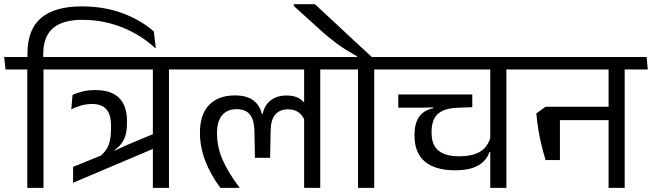

<svg xmlns="http://www.w3.org/2000/svg" viewBox="-41 -908 3151 928"><path d="M169.2 0V-593.4H90.9V0ZM280.3 -572.4 274.9 -632.6H-20.8L-14.3 -572.4ZM354.1 -877.1Q223.7 -877.1 157.7 -821.3Q91.7 -765.5 91.7 -648.7V-619.2H168.1V-646.8Q168.1 -732.1 215.5 -772.1Q262.8 -812.2 356.1 -812.2Q454.6 -812.2 544.5 -777.7Q634.5 -743.2 708.6 -676.3L712 -677.3L702.3 -756.1Q640.5 -810.7 551.8 -843.9Q463.1 -877.1 354.1 -877.1Z M825.9 -572.4 820.5 -632.6H240.9L246.2 -572.4ZM724.5 -199.5 715.3 -266.6 578.3 -209.6Q556.4 -200.1 533.1 -188.9Q509.7 -177.8 485.9 -165.6L475.8 -167.8L312.2 -101.5V-24.6ZM518.6 -168.1 513.4 -182.4Q544.2 -205.3 558.5 -235Q572.8 -264.7 572.8 -314.3V-321.8Q572.8 -396.9 534.6 -434.8Q496.3 -472.8 419.8 -472.7Q388 -472.7 360.6 -466.5Q333.3 -460.4 309.6 -449.2L303.6 -379.9Q328.5 -392.1 353.8 -398.8Q379.1 -405.4 403.7 -405.4Q450.8 -405.4 473.2 -379.9Q495.5 -354.3 495.5 -299.9V-288.4Q495.5 -251.4 489.7 -226Q483.9 -200.7 470 -181.4Q456.2 -162.1 431.8 -143.6ZM775.7 -593.4H697.8V0H775.7ZM646.4 -572.4H887.2L881.8 -632.6H641.1Z M1506.9 -593.4H1429V0H1506.9ZM1377.6 -572.4H1618.4L1613 -632.6H1372.3ZM852.8 -572.4H1565.9L1560.4 -632.6H847.4ZM1094.2 -446.8Q1014.2 -446.8 969.8 -400.9Q925.4 -355.1 925.4 -266.9Q925.4 -198.7 950.3 -132.5Q975.3 -66.3 1024.1 0H1116.7V-1.5Q1062.1 -73.2 1035 -135.6Q1007.8 -197.9 1007.8 -264.6Q1007.8 -321.4 1032.3 -350.8Q1056.8 -380.3 1102.9 -380.3Q1145.5 -380.3 1166.5 -354.9Q1187.4 -329.5 1188.7 -276.3L1191.2 -145.3H1264.5L1267.1 -276.3Q1268 -329.8 1289.9 -354.7Q1311.9 -379.5 1351.1 -379.5Q1382.2 -379.5 1402.3 -364.8Q1422.4 -350 1432.4 -324.1L1437.8 -399.2Q1425.4 -421.6 1402.4 -434Q1379.3 -446.4 1344.4 -446.4Q1297.4 -446.4 1267.3 -422.9Q1237.1 -399.5 1228.5 -357H1224.9Q1214.8 -399.1 1183.3 -422.9Q1151.7 -446.8 1094.2 -446.8Z M1767.7 0V-593.4H1689.4V0ZM1878.8 -572.4 1873.4 -632.6H1577.7L1584.2 -572.4ZM1379 -887.6V-879.1L1500.9 -768.9Q1524.6 -746.9 1546.3 -729.2Q1568 -711.5 1589.5 -695.7Q1611 -680 1634.7 -665.3Q1658.4 -650.6 1686 -635V-619.4H1759.8V-629.2Q1743.6 -644.2 1715.7 -669.8Q1687.9 -695.4 1654.6 -726.3Q1621.4 -757.1 1588.1 -788.3Q1554.8 -819.5 1526.6 -845.6Q1498.5 -871.7 1481.3 -887.6Z M2406.6 -593.4H2328.6V0H2406.6ZM2277.3 -572.4H2518L2512.6 -632.6H2271.9ZM1844.7 -572.4H2467.5L2462.1 -632.6H1839.4ZM2241.7 -451.4H1884.1V-387.5H2004.2L2081.2 -389.9H2241.7ZM2158.8 -84.9Q2209.3 -84.9 2243.1 -96.4Q2276.9 -108 2296.6 -127.9Q2316.3 -147.8 2324.8 -173.7H2332.6L2330.6 -246.9Q2316.9 -197.9 2279.9 -175.2Q2242.8 -152.6 2177.2 -152.6Q2111.7 -152.6 2078.3 -180.1Q2044.9 -207.6 2044.9 -266.2V-271.9Q2044.9 -309.5 2058 -334.7Q2071 -359.9 2098.9 -372.8Q2126.8 -385.7 2171.5 -387.3L2241.7 -389.9V-407.1H2053.3V-385.3Q2006.8 -375.3 1984.6 -343.2Q1962.5 -311.1 1962.5 -257.1V-251.8Q1962.5 -169.2 2012.5 -127.1Q2062.5 -84.9 2158.8 -84.9Z M2978.3 -593.4H2900.5V0H2978.3ZM2849.1 -572.4H3089.9L3084.4 -632.6H2843.7ZM3039.3 -572.4 3033.9 -632.6H2478.3L2483.6 -572.4ZM2931.8 -392.2H2634.7V-327.5H2931.8ZM2595.9 -134.2H2665.3V-392.2H2596L2551.2 -360Q2555.2 -315.7 2561.4 -278.8Q2567.7 -241.9 2576.2 -207Q2584.8 -172.1 2595.9 -134.2Z"/></svg>

Font: Anek Devanagari Medium
Style: Regular
Weight: 500
Designer: Kailash Malviya (Devanagari) & Yesha Goshar (Latin)
Foundry: Ek Type
Version: Version 1.003